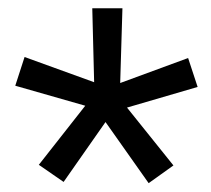

<svg xmlns="http://www.w3.org/2000/svg" viewBox="-20 -731 500 454"><path d="M71.8 -341.3 181.6 -481 16.1 -528.3 38.1 -596.2 202.6 -536.6 198.2 -711.4H269.5L264.2 -534.7L424.8 -593.8L447.3 -525.4L280.3 -476.6L390.1 -339.8L331.5 -297.9L229.5 -442.4L130.4 -300.8Z"/></svg>

Font: Bert Sans Medium
Style: Regular
Weight: 500
Designer: Christian Robertson, Adam Twardoch, & Cristiano Sobral
Foundry: Google
Version: Version 12.135;January 10, 2020;FontCreator 12.0.0.2547 64-b